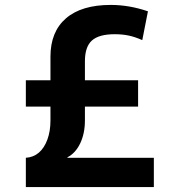

<svg xmlns="http://www.w3.org/2000/svg" viewBox="-20 -760 707 780"><path d="M85 -119Q116 -121 138 -140Q160 -159 172.5 -193Q185 -227 185 -271V-530Q185 -631 248 -685.5Q311 -740 430 -740Q505 -740 581 -714L558 -597Q529 -610 503 -615.5Q477 -621 446 -621Q382 -621 353.5 -595.5Q325 -570 325 -511V-271Q325 -218 306 -178Q287 -138 254 -121V-119H605V0H85ZM85 -327V-434H541V-327Z"/></svg>

Font: M PLUS 2 Thin
Style: Bold
Weight: 700
Version: Version 1.001